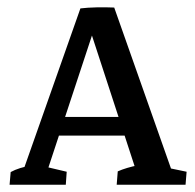

<svg xmlns="http://www.w3.org/2000/svg" viewBox="-20 -507 535 527"><path d="M293.5 -486.3 452.6 -35.2 428.7 -48.8 492.2 -35.6 489.3 0H300.3L303.2 -36.6Q326.2 -46.9 360.4 -53.7L353 -40L218.3 -452.6L200.7 -483.9Q220.2 -486.3 245.1 -486.8Q270 -487.3 293.5 -486.3ZM256.8 -483.4 108.9 -35.2 103 -49.8 163.1 -35.6 160.6 0H6.3L9.3 -34.7Q20.5 -41 35.6 -45.7Q50.8 -50.3 67.4 -53.2L42.5 -35.2L200.7 -483.9ZM114.7 -134.8 130.9 -186H346.7L363.3 -134.8Z"/></svg>

Font: Markazi Text Medium
Style: Regular
Weight: 500
Designer: Borna Izadpanah (Arabic designer), Fiona Ross (Arabic design director) and Florian Runge (Latin designer)
Foundry: Borna Izadpanah and Florian Runge
Version: Version 1.001